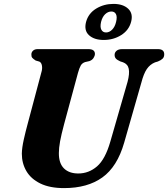

<svg xmlns="http://www.w3.org/2000/svg" viewBox="-20 -952 862 985"><path d="M546 -225.5 634.5 -532.5Q645.5 -574.5 640.5 -599Q635.5 -623.5 611 -632.5L597 -637Q580.5 -644.5 574.2 -651.8Q568 -659 568 -670.5Q568 -683 578 -691.5Q588 -700 607 -700H790Q822.5 -700 822.5 -673.5Q822.5 -659 814.2 -651Q806 -643 790 -636.5L775 -632Q749.5 -621.5 733.2 -597.8Q717 -574 705 -527.5L617 -220Q581.5 -96.5 505.2 -41.8Q429 13 308.5 13Q235.5 13 187.2 -10.5Q139 -34 115.5 -74Q92 -114 92 -163.5Q92.5 -194 102.2 -237.2Q112 -280.5 121.5 -315L192 -580Q198 -599 195.2 -615Q192.5 -631 182 -636L163 -641.5Q150.5 -649.5 145.5 -655.5Q140.5 -661.5 141 -673Q141 -684 149.5 -692Q158 -700 173 -700H433.5Q467 -700 467 -675Q466.5 -664.5 459.5 -654Q452.5 -643.5 438.5 -638.5L416.5 -633.5Q401.5 -628.5 394.2 -615.8Q387 -603 380 -578L309 -315.5Q294.5 -261.5 288.2 -226.8Q282 -192 282 -167Q281.5 -114.5 308 -88.2Q334.5 -62 381.5 -62Q435.5 -62 477.8 -98.5Q520 -135 546 -225.5ZM512 -747Q463.5 -747 436.8 -771.2Q410 -795.5 421.5 -839.5Q433.5 -883.5 473.2 -907.8Q513 -932 562 -932Q611.5 -932 637.8 -907Q664 -882 652.5 -839.5Q641 -796.5 601.5 -771.8Q562 -747 512 -747ZM551.5 -893Q534 -893 519.5 -879.2Q505 -865.5 498.5 -839.5Q492.5 -813.5 500 -799.5Q507.5 -785.5 524 -785.5Q541 -785.5 555.2 -799.8Q569.5 -814 575.5 -839.5Q582 -865.5 575 -879.2Q568 -893 551.5 -893Z"/></svg>

Font: Fraunces 9pt
Style: Bold Italic
Weight: 700
Italic angle: -16°
Version: Version 1.000;[b76b70a41]